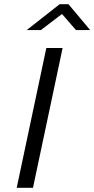

<svg xmlns="http://www.w3.org/2000/svg" viewBox="-20 -900 452 920"><path d="M202 -670 60 0H138L280 -670ZM108 -756H176L277 -833L344 -756H412L308 -880H266Z"/></svg>

Font: LT Wave Light
Style: Italic
Weight: 300
Designer: Daniel Lyons
Version: Version 2.5 (Glyphs App)